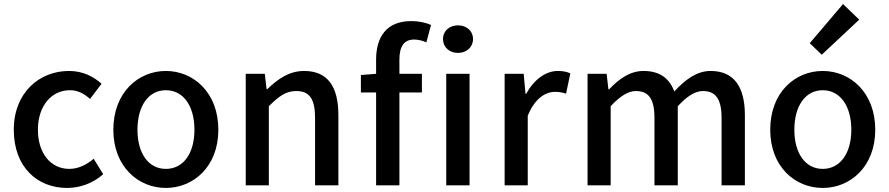

<svg xmlns="http://www.w3.org/2000/svg" viewBox="-20 -914 4387 947"><path d="M311 13C374 13 439 -10 489 -55L442 -131C409 -103 368 -81 322 -81C230 -81 167 -158 167 -274C167 -391 233 -469 325 -469C363 -469 394 -453 424 -426L481 -501C441 -536 390 -564 320 -564C175 -564 48 -458 48 -274C48 -92 162 13 311 13Z M798 13C934 13 1057 -92 1057 -274C1057 -458 934 -564 798 -564C662 -564 539 -458 539 -274C539 -92 662 13 798 13ZM798 -81C712 -81 658 -158 658 -274C658 -391 712 -469 798 -469C885 -469 939 -391 939 -274C939 -158 885 -81 798 -81Z M1192 0H1306V-390C1355 -439 1390 -465 1441 -465C1506 -465 1534 -427 1534 -332V0H1649V-346C1649 -486 1597 -564 1480 -564C1405 -564 1349 -523 1298 -474H1295L1286 -550H1192Z M1835 -550 1760 -544V-458H1835V0H1950V-458H2061V-550H1950V-620C1950 -687 1974 -719 2023 -719C2042 -719 2063 -714 2083 -705L2106 -791C2081 -802 2046 -810 2009 -810C1886 -810 1835 -732 1835 -619ZM2239 -653C2281 -653 2313 -681 2313 -721C2313 -762 2281 -789 2239 -789C2197 -789 2165 -762 2165 -721C2165 -681 2197 -653 2239 -653ZM2181 0H2296V-550H2181Z M2469 0H2583V-343C2618 -430 2672 -461 2717 -461C2739 -461 2753 -458 2772 -452L2793 -552C2776 -560 2758 -564 2731 -564C2672 -564 2614 -522 2575 -451H2572L2563 -550H2469Z M2878 0H2992V-390C3038 -440 3079 -465 3116 -465C3179 -465 3208 -427 3208 -332V0H3323V-390C3369 -440 3409 -465 3447 -465C3509 -465 3539 -427 3539 -332V0H3654V-346C3654 -486 3600 -564 3485 -564C3416 -564 3360 -521 3306 -463C3282 -526 3236 -564 3154 -564C3086 -564 3031 -523 2984 -473H2981L2972 -550H2878Z M4038 13C4174 13 4297 -92 4297 -274C4297 -458 4174 -564 4038 -564C3901 -564 3779 -458 3779 -274C3779 -92 3901 13 4038 13ZM4038 -81C3952 -81 3898 -158 3898 -274C3898 -391 3952 -469 4038 -469C4124 -469 4179 -391 4179 -274C4179 -158 4124 -81 4038 -81ZM4033 -644 4218 -817 4138 -894 3974 -701Z"/></svg>

Font: Noto Sans T Chinese Medium
Style: Regular
Weight: 500
Designer: Ryoko NISHIZUKA (kana & ideographs); Paul D. Hunt (Latin, Greek & Cyrillic); Wenlong ZHANG (bopomofo); Sandoll Communica
Foundry: Adobe Systems Incorporated
Version: Version 1.000;PS 1;hotconv 1.0.78;makeotf.lib2.5.61930